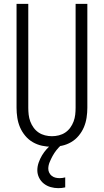

<svg xmlns="http://www.w3.org/2000/svg" viewBox="-20 -755 540 998"><path d="M250 8Q224 8 198.5 2.5Q173 -3 150.5 -16Q128 -29 111 -49.5Q94 -70 84 -93.5Q74 -117 70 -143Q66 -169 66 -195V-735H127V-195Q127 -177 129 -159Q131 -141 137.5 -123.5Q144 -106 155 -91Q166 -76 181 -66Q196 -56 214 -51.5Q232 -47 250 -47Q268 -47 286 -51.5Q304 -56 319 -66Q334 -76 345 -91Q356 -106 362.5 -123.5Q369 -141 371 -159Q373 -177 373 -195V-735H434V-195Q434 -169 430 -143Q426 -117 416 -93.5Q406 -70 389 -49.5Q372 -29 349.5 -16Q327 -3 301.5 2.5Q276 8 250 8ZM283 223Q263 223 243.5 217.5Q224 212 208 199.5Q192 187 183 168.5Q174 150 174 130Q174 110 181 90Q188 70 198.5 52.5Q209 35 222.5 20Q236 5 252 -8H297V0Q284 12 273 26Q262 40 253.5 55.5Q245 71 238 88Q231 105 231 122Q231 133 236 143Q241 153 249.5 159.5Q258 166 268.5 168.5Q279 171 290 171Q297 171 304.5 170Q312 169 319 167V219Q310 221 301 222Q292 223 283 223Z"/></svg>

Font: Iosevka Term Curly Light
Style: Regular
Weight: 300
Designer: Belleve Invis
Foundry: Belleve Invis
Version: Version 32.3.0